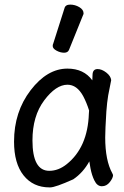

<svg xmlns="http://www.w3.org/2000/svg" viewBox="-20 -790 540 834"><path d="M260 -754Q264 -770 285 -770Q306 -770 324.5 -759Q343 -748 343 -732Q343 -728 341 -725L280 -574Q275 -561 258.5 -561Q242 -561 225.5 -570Q209 -579 209 -590Q209 -597 211 -600ZM198 24Q196 24 195 24Q124 24 82.5 -28Q41 -80 41 -175Q41 -304 113 -398Q185 -492 273 -492Q344 -492 381 -441Q381 -454 382 -466Q383 -490 404 -490Q422 -490 441.5 -475Q461 -460 463 -442Q458 -419 450 -376Q445 -346 442 -306Q437 -225 437 -193Q437 -93 468 -37Q469 -36 471 -30V-29Q471 -17 457 1Q443 19 422.5 19Q402 19 390 -6Q379 -28 373 -59Q370 -76 368 -89Q341 -40 298 -11Q220 24 198 24ZM273 -422Q223 -422 172 -354Q121 -286 121 -180Q121 -48 194 -48Q234 -48 270 -77Q361 -150 366 -296Q366 -304 367 -310Q356 -345 341 -373Q314 -422 273 -422Z"/></svg>

Font: Moon Stars Kai HW
Style: Bold
Weight: 700
Designer: GuiWonder
Version: Version 1.101